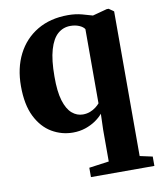

<svg xmlns="http://www.w3.org/2000/svg" viewBox="-87 -623 771 930"><g transform="rotate(-10 298.0 -158.0)"><path d="M284.5 238.5V192.5L382.5 179V23L385 -55.5Q371 -38.5 348.8 -23.2Q326.5 -8 298.2 1.5Q270 11 237 11Q181.5 11 133.5 -17.2Q85.5 -45.5 56.2 -104Q27 -162.5 27 -254Q27 -342.5 61.2 -410Q95.5 -477.5 159.2 -515.5Q223 -553.5 310.5 -553.5Q347.5 -553.5 379.2 -545Q411 -536.5 430 -530.5L501 -549.5H510.5L534.5 -532.5V179L596.5 192.5V238.5ZM299.5 -67Q318.5 -67 334.8 -73.2Q351 -79.5 363 -88.8Q375 -98 382.5 -107V-472Q375 -484 356 -492Q337 -500 313 -500Q277.5 -500 251 -477Q224.5 -454 209.8 -403.5Q195 -353 195 -271.5Q194.5 -198 208.2 -153Q222 -108 246 -87.5Q270 -67 299.5 -67Z"/></g></svg>

Font: Merriweather 60pt ExtraBold
Style: Regular
Weight: 800
Version: Version 2.100